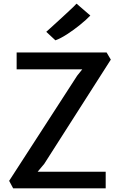

<svg xmlns="http://www.w3.org/2000/svg" viewBox="-20 -1030 654 1050"><path d="M52 0 30 -41 402 -616 430 -651H71V-743H563L586 -704L222 -134L186 -91H558V0ZM283 -809.5 233 -856Q234 -857 251 -872.2Q268 -887.5 292 -909.5Q316 -931.5 340.2 -953.8Q364.5 -976 381 -992Q397.5 -1008 398.5 -1010L474 -945Q451.5 -921.5 417.2 -893.8Q383 -866 347 -842.8Q311 -819.5 283 -809.5Z"/></svg>

Font: Merriweather Sans
Style: Regular
Weight: 400
Designer: Eben Sorkin
Foundry: Eben Sorkin
Version: Version 1.008; ttfautohint (v1.7.19-72a1) -l 8 -r 50 -G 200 